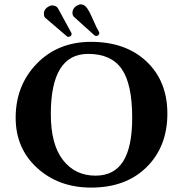

<svg xmlns="http://www.w3.org/2000/svg" viewBox="-20 -850 839 880"><path d="M194.8 -814.9Q208 -824.7 217.8 -825.2Q236.8 -825.2 245.1 -813L307.1 -699.2Q308.1 -698.2 308.1 -693.8Q308.1 -688 303.2 -684.1Q297.4 -681.2 293.9 -681.2Q289.1 -681.2 287.1 -683.1L189 -767.1Q181.2 -772 181.2 -787.1Q180.7 -803.7 194.8 -814.9ZM327.1 -820.8Q340.3 -829.6 350.1 -830.1Q367.2 -830.1 379.6 -812Q392.1 -793.9 407.5 -757.6Q422.9 -721.2 434.1 -703.1Q435.1 -702.1 435.1 -699.2Q435.1 -693.4 430.2 -688Q429.2 -688 426 -686.5Q422.9 -685.1 421.9 -685.1Q418 -685.1 414.1 -687L318.8 -772.9Q312 -779.8 312 -792Q312 -808.6 327.1 -820.8ZM383.8 -603Q212.9 -603 212.9 -327.1Q212.9 -188 268.6 -116.5Q324.2 -44.9 418 -44.9Q502.9 -44.9 544.4 -110.4Q585.9 -175.8 585.9 -310.1Q585.9 -464.8 537.8 -533.9Q489.7 -603 383.8 -603ZM747.1 -329.1Q747.1 -178.2 652.1 -84.2Q557.1 9.8 397.9 9.8Q249 9.8 150.4 -80.1Q51.8 -169.9 51.8 -310.1Q51.8 -459 148.9 -558.6Q246.1 -658.2 397 -658.2Q556.2 -658.2 651.6 -568.1Q747.1 -478 747.1 -329.1Z"/></svg>

Font: Linux Biolinum O
Style: Bold
Weight: 700
Designer: Philipp H. Poll
Foundry: Philipp H. Poll
Version: Version 1.3.2